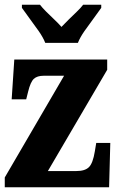

<svg xmlns="http://www.w3.org/2000/svg" viewBox="-20 -786 491 806"><path d="M0 0V-41L249 -468H163Q136 -468 122 -455Q108 -442 98 -401L90 -369H29L40 -536H430V-493L181 -68H301Q337 -68 353.5 -84.5Q370 -101 378 -150L384 -186H443L438 0ZM170 -606Q161 -629 142.5 -655.5Q124 -682 104.5 -708Q85 -734 72 -753V-766H148Q157 -754 173.5 -737.5Q190 -721 208 -704Q226 -687 238 -673Q251 -687 268.5 -704Q286 -721 303 -737.5Q320 -754 329 -766H405V-753Q392 -734 372.5 -708Q353 -682 334.5 -655.5Q316 -629 307 -606Z"/></svg>

Font: Noto Serif Tamil ExtraCondensed Black
Style: Italic
Weight: 900
Width: 2
Italic angle: -12°
Designer: Indian Type Foundry, Tom Grace, and the Monotype Design Team
Foundry: Monotype Imaging Inc.
Version: Version 2.003; ttfautohint (v1.8.4.7-5d5b)